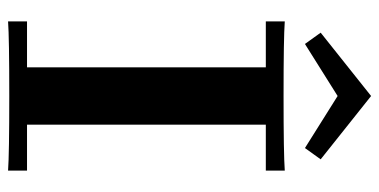

<svg xmlns="http://www.w3.org/2000/svg" viewBox="-252 -688 940 476"><g transform="rotate(90 218.0 -450.0)"><path d="M61 -775 218 -900 375 -775 347 -736 218 -817 89 -736ZM33 0V-47H147V-639H33V-686Q74 -683 218 -683Q362 -683 403 -686V-639H289V-47H403V0Q362 -3 218 -3Q74 -3 33 0Z"/></g></svg>

Font: CMU Serif
Style: Bold
Weight: 700
Version: Version 0.7.0